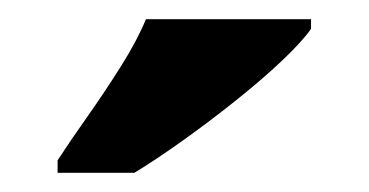

<svg xmlns="http://www.w3.org/2000/svg" viewBox="-20 -786 384 200"><path d="M40 -619Q53 -639 71 -664.5Q89 -690 106 -717Q123 -744 132 -766H304V-756Q295 -743 274.5 -723.5Q254 -704 226.5 -682Q199 -660 171 -640Q143 -620 120 -606H40Z"/></svg>

Font: Noto Serif Thai Condensed Black
Style: Regular
Weight: 900
Width: 3
Designer: Monotype Design Team
Foundry: Monotype Imaging Inc.
Version: Version 2.002; ttfautohint (v1.8.4.7-5d5b)